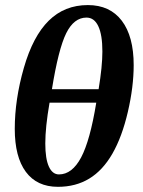

<svg xmlns="http://www.w3.org/2000/svg" viewBox="-20 -719 559 749"><path d="M322.8 -699.2Q408.7 -699.2 455.1 -638.2Q501.5 -577.1 501.5 -464.8Q501.5 -380.4 478.8 -282.7Q456.1 -185.1 418.5 -119.6Q380.9 -54.2 328.1 -22.2Q275.4 9.8 206.1 9.8Q124 9.8 80.8 -48.6Q37.6 -106.9 37.6 -216.3Q37.6 -330.6 73 -454.1Q108.4 -577.6 170.2 -638.4Q231.9 -699.2 322.8 -699.2ZM317.4 -650.4Q268.6 -650.4 238.3 -589.4Q208 -528.3 182.6 -371.1H364.7Q379.4 -460 379.4 -518.1Q379.4 -583 363.5 -616.7Q347.7 -650.4 317.4 -650.4ZM173.3 -318.4Q156.7 -223.1 156.7 -159.2Q156.7 -99.6 170.7 -69.1Q184.6 -38.6 210 -38.6Q261.2 -38.6 296.4 -104.7Q331.5 -170.9 355.5 -318.4Z"/></svg>

Font: Tinos
Style: Bold Italic
Weight: 700
Italic angle: -16.333°
Designer: Steve Matteson
Foundry: Monotype Imaging Inc.
Version: Version 1.23